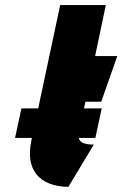

<svg xmlns="http://www.w3.org/2000/svg" viewBox="-20 -720 480 753"><path d="M354 -179 379 -295H64L39 -179ZM290 -204 315 -321H377L440 -500H353L395 -700H216L103 -169Q85 -84 123 -36.5Q161 11 248 13L348 -153Q325 -153 310.5 -157.5Q296 -162 291 -173Q286 -184 290 -204Z"/></svg>

Font: Advent Pro Black
Style: Italic
Weight: 900
Italic angle: -12°
Version: Version 3.000